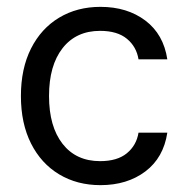

<svg xmlns="http://www.w3.org/2000/svg" viewBox="-20 -530 537 560"><path d="M468 -357H384Q378 -394 350 -417Q322 -440 272 -440Q202 -440 162.5 -389.5Q123 -339 123 -250Q123 -161 162.5 -110.5Q202 -60 272 -60Q322 -60 350 -83Q378 -106 384 -143H468Q457 -70 404 -30Q351 10 273 10Q205 10 152.5 -21.5Q100 -53 70.5 -111.5Q41 -170 41 -250Q41 -330 70.5 -388.5Q100 -447 152.5 -478.5Q205 -510 273 -510Q351 -510 404 -470Q457 -430 468 -357Z"/></svg>

Font: CBA Beacon Sans
Style: Regular
Weight: 400
Designer: Wei Huang
Foundry: Wei Huang
Version: Version 1.002